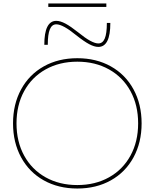

<svg xmlns="http://www.w3.org/2000/svg" viewBox="-20 -1075 890 1105"><path d="M55 -365Q55 -475 101.5 -560.5Q148 -646 232 -693Q316 -740 425 -740Q534 -740 618 -693Q702 -646 748.5 -560.5Q795 -475 795 -365Q795 -255 748.5 -169.5Q702 -84 618 -37Q534 10 425 10Q316 10 232 -37Q148 -84 101.5 -169.5Q55 -255 55 -365ZM425 -10Q528 -10 607.5 -54.5Q687 -99 731 -179.5Q775 -260 775 -365Q775 -470 731 -550.5Q687 -631 607.5 -675.5Q528 -720 425 -720Q322 -720 242.5 -675.5Q163 -631 119 -550.5Q75 -470 75 -365Q75 -260 119 -179.5Q163 -99 242.5 -54.5Q322 -10 425 -10ZM419 -872Q342 -935 304 -935Q279 -935 267 -906.5Q255 -878 255 -817H235Q235 -955 304 -955Q327 -955 357 -939Q387 -923 431 -888Q508 -825 546 -825Q571 -825 583 -853.5Q595 -882 595 -943H615Q615 -805 546 -805Q523 -805 493 -821Q463 -837 419 -872ZM258 -1055H592V-1035H258Z"/></svg>

Font: Enso Thin
Style: Regular
Weight: 100
Designer: Coji Morishita
Foundry: UNDERFOREST DESIGN
Version: Version 1.000